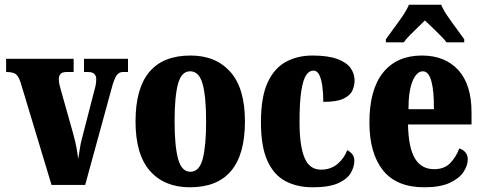

<svg xmlns="http://www.w3.org/2000/svg" viewBox="-20 -786 2055 816"><path d="M68 -434Q59 -462 47 -471Q35 -480 6 -480V-536H293V-480H264Q245 -480 237.5 -472Q230 -464 230 -450Q230 -438 232.5 -427Q235 -416 238 -406L291 -218Q308 -156 312 -110Q316 -130 319 -152Q322 -174 328 -196L379 -394Q384 -411 386.5 -423.5Q389 -436 389 -451Q389 -463 381 -471.5Q373 -480 354 -480H337V-536H524V-480H502Q486 -480 475.5 -465.5Q465 -451 454 -409L342 0H199Z M787 10Q679 10 617.5 -59.5Q556 -129 556 -270Q556 -550 790 -550Q897 -550 959 -480.5Q1021 -411 1021 -270Q1021 10 787 10ZM789 -56Q827 -56 841.5 -110.5Q856 -165 856 -270Q856 -376 841 -429.5Q826 -483 788 -483Q751 -483 736.5 -429.5Q722 -376 722 -270Q722 -165 737 -110.5Q752 -56 789 -56Z M1309 10Q1243 10 1193.5 -16Q1144 -42 1116.5 -102.5Q1089 -163 1089 -266Q1089 -375 1118 -436.5Q1147 -498 1196.5 -524Q1246 -550 1307 -550Q1375 -550 1414.5 -535Q1454 -520 1470.5 -496Q1487 -472 1487 -444Q1487 -423 1478 -402Q1469 -381 1440.5 -367Q1412 -353 1354 -353Q1354 -389 1350 -419Q1346 -449 1337 -467.5Q1328 -486 1312 -486Q1294 -486 1281 -466.5Q1268 -447 1260.5 -399.5Q1253 -352 1253 -267Q1253 -167 1274 -116Q1295 -65 1344 -65Q1385 -65 1413.5 -88.5Q1442 -112 1456 -148Q1469 -141 1477.5 -130Q1486 -119 1486 -103Q1486 -78 1471.5 -52Q1457 -26 1418.5 -8Q1380 10 1309 10Z M1783 10Q1665 10 1607.5 -62.5Q1550 -135 1550 -265Q1550 -406 1608.5 -478Q1667 -550 1773 -550Q1871 -550 1927.5 -488.5Q1984 -427 1984 -308V-257H1714Q1716 -158 1743.5 -112.5Q1771 -67 1825 -67Q1868 -67 1893 -92.5Q1918 -118 1932 -155Q1947 -151 1957.5 -139Q1968 -127 1968 -109Q1968 -82 1949.5 -54.5Q1931 -27 1890.5 -8.5Q1850 10 1783 10ZM1824 -322Q1825 -398 1813.5 -440.5Q1802 -483 1777 -483Q1751 -483 1733.5 -441.5Q1716 -400 1716 -322ZM1620 -619Q1633 -638 1652.5 -664Q1672 -690 1690.5 -717Q1709 -744 1718 -766H1855Q1864 -744 1882.5 -717Q1901 -690 1920.5 -664Q1940 -638 1953 -619V-606H1877Q1872 -615 1854.5 -632.5Q1837 -650 1818 -668.5Q1799 -687 1786 -699Q1773 -686 1755 -669Q1737 -652 1721 -635.5Q1705 -619 1696 -606H1620Z"/></svg>

Font: Noto Serif Lao ExtraCondensed Black
Style: Regular
Weight: 900
Width: 2
Designer: Monotype Design Team
Foundry: Monotype Imaging Inc.
Version: Version 2.003; ttfautohint (v1.8.4.7-5d5b)